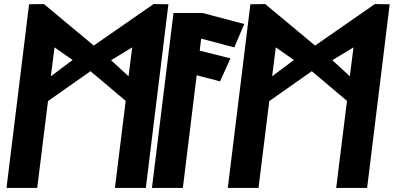

<svg xmlns="http://www.w3.org/2000/svg" viewBox="-20 -924 1936 944"><path d="M230 -549 248 -691 337 -629ZM526 -628 630 -691 612 -549ZM697 0 808 -903 735 -904 441 -700 196 -904 123 -903 12 0H163L216 -427L425 -574L598 -428L545 0Z M727 0H879L947 -554L1062 -524L1113 -637L962 -675L969 -734L1132 -691L1181 -806L976 -860H833Z M1318 -549 1336 -691 1425 -629ZM1614 -628 1718 -691 1700 -549ZM1785 0 1896 -903 1823 -904 1529 -700 1284 -904 1211 -903 1100 0H1251L1304 -427L1513 -574L1686 -428L1633 0Z"/></svg>

Font: Ny Stormning
Style: SvKr
Weight: 900
Designer: Robert Jablonski, Mew Too
Foundry: Cannot Into Space Fonts
Version: Version 0.90